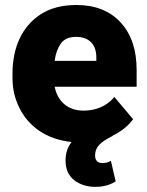

<svg xmlns="http://www.w3.org/2000/svg" viewBox="-20 -558 585 765"><path d="M421.9 83C413.6 86.9 405.3 91.8 388.2 91.8C366.7 91.8 358.9 78.6 358.9 61.5C358.9 28.8 377.9 8.8 430.2 -17.1L428.7 -17.6C465.8 -35.2 493.2 -59.1 510.3 -83L435.5 -171.9C404.3 -132.8 357.9 -117.2 313 -117.2C250.5 -117.2 209.5 -153.8 197.8 -212.4H524.4V-279.3C524.4 -358.9 503.4 -421.9 460.9 -468.3C418.5 -514.6 359.4 -538.1 284.7 -538.1C228.5 -538.1 181.2 -525.9 143.6 -502C67.4 -453.6 29.8 -368.2 29.8 -265.1V-246.6C29.8 -204.1 39.1 -164.1 57.6 -127.4C94.2 -53.7 165.5 -2.4 265.1 7.8C247.1 31.2 241.2 56.2 241.2 82C241.2 116.2 252.9 142.1 275.9 160.2C298.8 177.7 327.1 186.5 359.9 186.5C399.4 186.5 424.8 174.8 440.9 165ZM283.2 -411.1C335.4 -411.1 364.3 -380.4 363.8 -328.1V-315.4H197.8C201.2 -343.3 209.5 -366.2 222.2 -384.3C234.9 -402.3 255.4 -411.1 283.2 -411.1Z"/></svg>

Font: Vazirmatn Black
Style: Regular
Weight: 900
Designer: Saber Rastikerdar
Foundry: Saber Rastikerdar
Version: Version 33.003